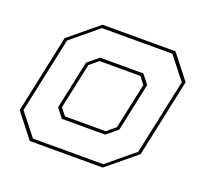

<svg xmlns="http://www.w3.org/2000/svg" viewBox="-99 -657 826 773"><g transform="rotate(20 314.0 -270.0)"><path d="M100.5 0 19.5 -103 90.5 -437 215.5 -540H528L609 -437L538 -103L413 0ZM109 -13.5H410.5L525.5 -108.5L594.5 -431.5L519.5 -526.5H218L103 -431.5L34 -108.5ZM191.5 -128 161 -166.5 205 -373.5 251.5 -412H437L467.5 -373.5L423.5 -166.5L377 -128ZM199.5 -141.5H374L411 -172L453 -368L429 -398.5H254.5L217.5 -368L175.5 -172Z"/></g></svg>

Font: Tourney Thin
Style: Italic
Weight: 100
Italic angle: -12°
Designer: Tyler Finck
Foundry: Etcetera Type Co
Version: Version 1.015